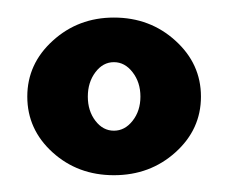

<svg xmlns="http://www.w3.org/2000/svg" viewBox="-20 -767 269 223"><path d="M112.3 -746.6Q154.3 -746.6 183.8 -719.7Q213.4 -692.9 213.4 -654.8Q213.4 -616.7 183.8 -590.1Q154.3 -563.5 112.3 -563.5Q70.3 -563.5 41 -590.1Q11.7 -616.7 11.7 -654.8Q11.7 -692.9 41.3 -719.7Q70.8 -746.6 112.3 -746.6ZM90.8 -683.1Q82 -671.4 82 -654.8Q82 -638.2 90.8 -626.7Q99.6 -615.2 112.3 -615.2Q125 -615.2 134 -626.7Q143.1 -638.2 143.1 -654.8Q143.1 -671.4 134 -683.1Q125 -694.8 112.3 -694.8Q99.6 -694.8 90.8 -683.1Z"/></svg>

Font: Flanker
Style: Bold Italic
Weight: 700
Italic angle: -12°
Designer: Flanker
Version: Version 2.000